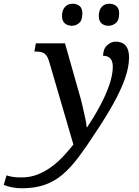

<svg xmlns="http://www.w3.org/2000/svg" viewBox="-183 -768 742 1028"><path d="M-67 240Q-93 240 -118.5 235Q-144 230 -163 222L-148 171Q-136 175 -118 178.5Q-100 182 -69 182Q-20 182 20.5 165.5Q61 149 95.5 123Q130 97 158.5 66Q187 35 210 6L80 -439Q74 -459 65.5 -470.5Q57 -482 44 -487Q31 -492 11 -492H1L9 -536H165L241 -268Q249 -242 257.5 -206Q266 -170 273 -137Q280 -104 281 -87H284Q322 -144 353 -202Q384 -260 402.5 -314Q421 -368 421 -412Q421 -428 416 -441Q411 -454 400 -461.5Q389 -469 369 -469Q369 -505 390 -525Q411 -545 437 -545Q471 -545 489.5 -524Q508 -503 508 -461Q508 -409 486 -347Q464 -285 424 -213Q384 -141 329 -59Q280 17 237.5 73.5Q195 130 152 166.5Q109 203 56.5 221.5Q4 240 -67 240ZM398 -630Q375 -630 360.5 -643Q346 -656 346 -682Q346 -713 361 -730.5Q376 -748 402 -748Q425 -748 440 -735.5Q455 -723 455 -696Q455 -659 437 -644.5Q419 -630 398 -630ZM202 -630Q179 -630 164 -643Q149 -656 149 -682Q149 -713 164.5 -730.5Q180 -748 206 -748Q229 -748 243.5 -735.5Q258 -723 258 -696Q258 -659 240.5 -644.5Q223 -630 202 -630Z"/></svg>

Font: ET Text
Style: Italic
Weight: 470
Italic angle: -12°
Designer: Monotype Design Team
Foundry: Monotype Imaging Inc.
Version: Version 2.009